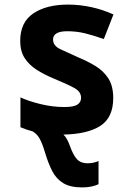

<svg xmlns="http://www.w3.org/2000/svg" viewBox="-20 -576 570 836"><path d="M338 240Q286 240 255.5 221.5Q225 203 207.5 169Q190 135 176 88Q164 48 152.5 27.5Q141 7 122 -4Q95 -11 69 -22V-152Q103 -136 155.5 -123Q208 -110 260 -110Q301 -110 317 -120.5Q333 -131 333 -150Q333 -176 306 -191.5Q279 -207 214 -234Q173 -251 140 -272Q107 -293 87.5 -323Q68 -353 68 -398Q68 -479 125 -517.5Q182 -556 276 -556Q327 -556 377.5 -545Q428 -534 474 -513L432 -406Q387 -422 350 -431Q313 -440 273 -440Q211 -440 211 -404Q211 -377 241.5 -362.5Q272 -348 319 -327Q360 -310 395 -289Q430 -268 451.5 -235Q473 -202 473 -149Q473 -64 417 -28Q361 8 256 10Q265 18 272 31Q279 44 285 61Q299 100 315.5 117.5Q332 135 362 135Q376 135 388.5 132Q401 129 409 125V226Q397 232 379 236Q361 240 338 240Z"/></svg>

Font: Noto Sans Mono Condensed
Style: Bold
Weight: 700
Width: 3
Designer: Monotype Design Team
Foundry: Monotype Imaging Inc.
Version: Version 2.014